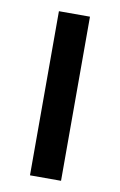

<svg xmlns="http://www.w3.org/2000/svg" viewBox="-68 -580 388 621"><g transform="rotate(10 126.0 -269.5)"><path d="M177 0V-539H75V0Z"/></g></svg>

Font: Noto Sans Lao SemiCondensed Medium
Style: Regular
Weight: 500
Width: 4
Designer: Monotype Design Team
Foundry: Monotype Imaging Inc.
Version: Version 2.003